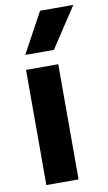

<svg xmlns="http://www.w3.org/2000/svg" viewBox="-91 -853 506 898"><g transform="rotate(-10 162.0 -404.0)"><path d="M54 0V-547H207V0ZM62.5 -616.5 166.5 -808H324.5L198.5 -616.5Z"/></g></svg>

Font: Encode Sans SemiCondensed
Style: Bold
Weight: 700
Width: 4
Designer: Multiple Designers
Foundry: Impallari Type
Version: Version 3.002